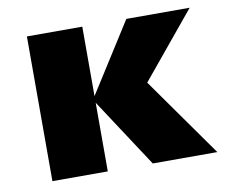

<svg xmlns="http://www.w3.org/2000/svg" viewBox="-60 -545 727 618"><g transform="rotate(-10 304.0 -236.5)"><path d="M392 0 238 -235 389 -473H596L360 -187L383 -311L603 0ZM64 0V-473H245V0Z"/></g></svg>

Font: Ysabeau SC Black
Style: Regular
Weight: 900
Designer: Christian Thalmann (Catharsis Fonts)
Version: Version 2.001;gftools[0.9.30]; featfreeze: smcp